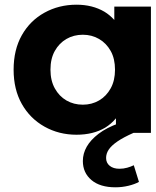

<svg xmlns="http://www.w3.org/2000/svg" viewBox="-20 -566 663 818"><path d="M306 8Q231 8 169.5 -26.5Q108 -61 73 -123Q38 -185 38 -269Q38 -354 73 -416Q108 -478 169.5 -512Q231 -546 306 -546Q374 -546 425 -516Q448 -502 467 -481V-538H623V0H474V-62Q454 -38 428 -22Q377 8 306 8ZM333 -120Q371 -120 402 -138Q433 -156 451.5 -189.5Q470 -223 470 -269Q470 -316 451.5 -349Q433 -382 402 -400Q371 -418 333 -418Q294 -418 263 -400Q232 -382 213.5 -349Q195 -316 195 -269Q195 -223 213.5 -189.5Q232 -156 263 -138Q294 -120 333 -120ZM472 232Q406 232 369.5 201Q333 170 333 120Q333 88 349.5 59Q366 30 400 4Q434 -22 487 -41L549 0Q506 19 480.5 36.5Q455 54 443.5 71Q432 88 432 107Q432 128 447.5 140.5Q463 153 489 153Q506 153 522 148.5Q538 144 550 138L572 209Q554 219 527 225.5Q500 232 472 232Z"/></svg>

Font: Montserrat Z
Style: Bold
Weight: 700
Designer: Julieta Ulanovsky
Foundry: Julieta Ulanovsky
Version: Version 8.000